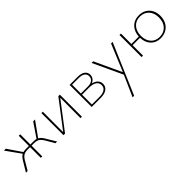

<svg xmlns="http://www.w3.org/2000/svg" viewBox="129 -1316 2509 2509"><g transform="rotate(-45 1383.5 -61.5)"><path d="M604 0H572L514 -100Q482 -158 453.5 -178Q425 -198 378 -198H329V0H302V-198H253Q206 -198 177.5 -178Q149 -158 118 -100L59 0H27L94 -110Q115 -149 133.5 -171.5Q152 -194 173 -205L28 -408H63L195 -214Q218 -220 246 -220H302V-408H329V-220H385Q414 -220 437 -214L569 -408H603L458 -205Q479 -194 497.5 -171.5Q516 -149 537 -110Z M1062 0H1036L1037 -376L750 0H721V-408H747L746 -31L1034 -408H1062Z M1562 -110Q1562 -58 1522 -29Q1482 0 1411 0H1242V-408H1395Q1457 -408 1492.5 -382Q1528 -356 1528 -311Q1528 -278 1510 -253.5Q1492 -229 1460 -216Q1508 -205 1535 -177.5Q1562 -150 1562 -110ZM1267 -387V-224H1398Q1447 -224 1475.5 -246.5Q1504 -269 1504 -308Q1504 -345 1474.5 -366Q1445 -387 1392 -387ZM1537 -110Q1537 -154 1500 -178.5Q1463 -203 1395 -203H1267V-21H1411Q1471 -21 1504 -44.5Q1537 -68 1537 -110Z M2037 -408 1738 289H1709L1838 -1L1648 -408H1678L1852 -33L2008 -408Z M2720 -208Q2720 -145 2694.5 -97Q2669 -49 2622.5 -22.5Q2576 4 2517 4Q2433 4 2381.5 -50Q2330 -104 2328 -193H2191V0H2164V-408H2191V-215H2328Q2333 -304 2386 -358Q2439 -412 2524 -412Q2582 -412 2626.5 -386.5Q2671 -361 2695.5 -314.5Q2720 -268 2720 -208ZM2691 -206Q2691 -290 2644.5 -340Q2598 -390 2522 -390Q2446 -390 2400 -338.5Q2354 -287 2354 -202Q2354 -118 2399 -68Q2444 -18 2518 -18Q2597 -18 2644 -69.5Q2691 -121 2691 -206Z"/></g></svg>

Font: Ysabeau Extralight
Style: Regular
Weight: 200
Designer: Christian Thalmann (Catharsis Fonts)
Version: Version 0.003